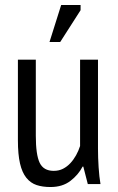

<svg xmlns="http://www.w3.org/2000/svg" viewBox="-20 -740 474 772"><path d="M124 -500V-194Q124 -118 139.5 -85.5Q155 -53 196 -53Q217 -53 233.5 -61.5Q250 -70 263 -84Q276 -98 286 -116Q296 -134 302 -153V-500H374V-142Q374 -106 376.5 -67.5Q379 -29 384 0H333L315 -70H312Q295 -37 263 -12.5Q231 12 183 12Q151 12 127 4Q103 -4 86 -25Q69 -46 60.5 -82.5Q52 -119 52 -176V-500ZM226 -720H304V-699L222 -571H179Z"/></svg>

Font: PT Sans Narrow
Style: Regular
Weight: 400
Width: 3
Designer: A.Korolkova, O.Umpeleva, V.Yefimov
Foundry: ParaType Ltd
Version: Version 2.003W OFL